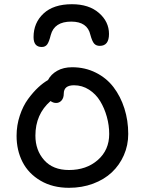

<svg xmlns="http://www.w3.org/2000/svg" viewBox="-20 -918 691 916"><path d="M323.2 -897.9Q404.3 -897.9 452.1 -856.2Q500 -814.5 500 -755.9Q500 -699.2 456.1 -699.2Q438.5 -699.2 429 -710.2Q419.4 -721.2 411.1 -752Q397 -814.9 319.8 -814.9Q239.3 -814.9 222.2 -751Q213.9 -717.3 204.8 -705.6Q195.8 -693.8 179.2 -693.8Q140.1 -693.8 140.1 -741.2Q140.1 -809.1 187.7 -853.5Q235.4 -897.9 323.2 -897.9ZM309.1 -22Q231.4 -22 173.8 -55.7Q116.2 -89.4 87.6 -145Q59.1 -200.7 59.1 -270Q59.1 -320.3 74.5 -366.5Q89.8 -412.6 114 -445.6Q138.2 -478.5 162.1 -500.7Q186 -522.9 209 -536.1Q223.1 -563.5 252.9 -580.3Q282.7 -597.2 324.2 -597.2Q385.7 -597.2 437 -571.5Q488.3 -545.9 521.7 -502Q555.2 -458 573.5 -400.6Q591.8 -343.3 591.8 -278.8Q591.8 -225.1 571 -177.7Q550.3 -130.4 513.7 -95.9Q477.1 -61.5 424.1 -41.7Q371.1 -22 309.1 -22ZM148.9 -271Q148.9 -201.2 190.7 -154.1Q232.4 -106.9 309.1 -106.9Q392.1 -106.9 446.5 -154.5Q501 -202.1 501 -278.8Q501 -320.3 489.7 -360.8Q478.5 -401.4 458 -435.3Q437.5 -469.2 404.8 -490.2Q372.1 -511.2 333 -511.2Q284.2 -511.2 284.2 -471.2Q284.2 -450.7 273.7 -438.7Q263.2 -426.8 248 -426.8Q233.4 -426.8 221.2 -436Q148.9 -373 148.9 -271Z"/></svg>

Font: Shantell Sans Irregular Bouncy
Style: Regular
Weight: 400
Designer: Stephen Nixon, Anya Danilova, Shantell Martin
Foundry: Arrow Type
Version: Version 1.006;[9816181b4]